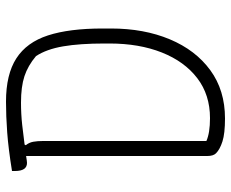

<svg xmlns="http://www.w3.org/2000/svg" viewBox="-85 -675 770 640"><g transform="rotate(-90 300.0 -355.0)"><path d="M525 -370Q525 -260 489 -174Q453 -88 386 -39Q319 10 225 10Q175 10 148.5 1.5Q122 -7 109 -20Q100 -29 100 -49V-653Q82 -650 77 -650Q50 -650 50 -690V-700Q124 -712 178.5 -716Q233 -720 281 -720Q372 -720 425.5 -685.5Q479 -651 502 -580Q525 -509 525 -398ZM150 -52Q177 -40 226 -40Q304 -40 359.5 -82.5Q415 -125 445 -200.5Q475 -276 475 -375V-391Q475 -474 465.5 -529.5Q456 -585 433 -620Q401 -647 366 -658.5Q331 -670 278 -670Q240 -670 203.5 -666Q167 -662 138 -658L136 -654Q145 -643 147.5 -629Q150 -615 150 -597Z"/></g></svg>

Font: Recursive Mn Csl St Lt
Style: Regular
Weight: 300
Monospace: yes
Version: Version 1.079;hotconv 1.0.112;makeotfexe 2.5.65598; ttfautoh